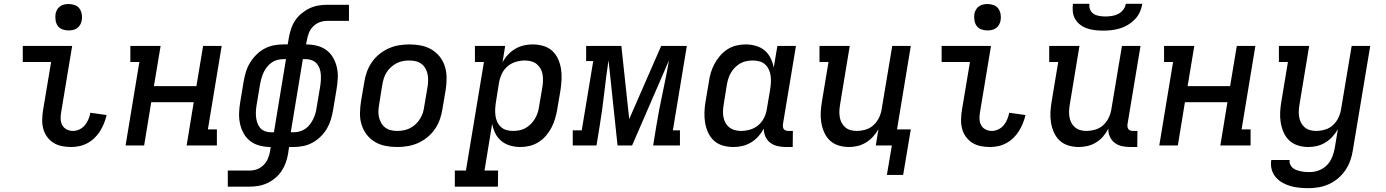

<svg xmlns="http://www.w3.org/2000/svg" viewBox="-20 -760 7240 1003"><path d="M351 8Q326 8 302 3Q278 -2 258.5 -14.5Q239 -27 225.5 -46Q212 -65 206 -87.5Q200 -110 200.5 -135Q201 -160 205 -185L247 -436H99V-520H357L299 -171Q296 -154 297 -136.5Q298 -119 306 -105Q314 -91 329 -83.5Q344 -76 361 -76Q378 -76 395 -84Q412 -92 423.5 -106Q435 -120 442 -137Q449 -154 452 -171L537 -159Q532 -137 523.5 -116Q515 -95 503 -75.5Q491 -56 474 -39.5Q457 -23 436.5 -12Q416 -1 394 3.5Q372 8 351 8ZM338 -601Q322 -601 306.5 -606.5Q291 -612 282 -624.5Q273 -637 270.5 -653.5Q268 -670 270 -687Q272 -698 278 -709Q284 -720 294 -727Q304 -734 315.5 -736.5Q327 -739 339 -739Q355 -739 370.5 -733.5Q386 -728 395 -715.5Q404 -703 407 -686.5Q410 -670 407 -653Q405 -642 399 -631Q393 -620 383 -613Q373 -606 361.5 -603.5Q350 -601 338 -601Z M636 0 708 -436H661V-520H819L784 -310H1006L1041 -520H1138L1066 -84H1113V0H955L992 -226H770L733 0Z M1170 215V131H1284Q1304 131 1323 124Q1342 117 1357 102Q1372 87 1380 67.5Q1388 48 1391 29L1394 8Q1365 8 1337.5 1Q1310 -6 1288.5 -22Q1267 -38 1253.5 -62Q1240 -86 1234 -113Q1228 -140 1229 -169Q1230 -198 1235 -227L1253 -335Q1257 -359 1264.5 -384Q1272 -409 1285.5 -431.5Q1299 -454 1318.5 -473.5Q1338 -493 1361 -505.5Q1384 -518 1409.5 -523Q1435 -528 1460 -528H1483L1489 -563Q1493 -586 1500.5 -609Q1508 -632 1521.5 -652.5Q1535 -673 1555 -689.5Q1575 -706 1597 -716.5Q1619 -727 1642.5 -731Q1666 -735 1689 -735H1803V-651H1689Q1669 -651 1650 -644Q1631 -637 1616 -622Q1601 -607 1593.5 -587.5Q1586 -568 1583 -549L1579 -528Q1608 -528 1636 -521Q1664 -514 1685.5 -498Q1707 -482 1720.5 -458Q1734 -434 1740 -407Q1746 -380 1744.5 -351Q1743 -322 1738 -293L1720 -185Q1716 -161 1708.5 -136Q1701 -111 1688 -88.5Q1675 -66 1655 -46.5Q1635 -27 1612 -14.5Q1589 -2 1563.5 3Q1538 8 1513 8H1490L1485 43Q1481 66 1473 89Q1465 112 1451.5 132.5Q1438 153 1418.5 169.5Q1399 186 1376.5 196.5Q1354 207 1330.5 211Q1307 215 1284 215ZM1411 -69 1474 -451H1460Q1444 -451 1428.5 -447Q1413 -443 1399.5 -433.5Q1386 -424 1375 -410.5Q1364 -397 1357.5 -382.5Q1351 -368 1346.5 -353Q1342 -338 1339 -322L1321 -215Q1318 -198 1317 -181.5Q1316 -165 1317.5 -149.5Q1319 -134 1324 -119Q1329 -104 1338.5 -92.5Q1348 -81 1363 -75Q1378 -69 1394 -69ZM1499 -69H1513Q1529 -69 1544.5 -73Q1560 -77 1574 -86.5Q1588 -96 1598.5 -109.5Q1609 -123 1616 -137.5Q1623 -152 1627.5 -167Q1632 -182 1634 -198L1652 -305Q1655 -322 1656 -338.5Q1657 -355 1656 -370.5Q1655 -386 1650 -401Q1645 -416 1635 -427.5Q1625 -439 1610 -445Q1595 -451 1579 -451H1562Z M2055 8Q2023 8 1993 2Q1963 -4 1938 -19Q1913 -34 1895.5 -57Q1878 -80 1869 -108.5Q1860 -137 1860.5 -168.5Q1861 -200 1866 -231L1883 -331Q1887 -358 1896.5 -384.5Q1906 -411 1922.5 -435Q1939 -459 1962 -477.5Q1985 -496 2011 -507.5Q2037 -519 2064.5 -523.5Q2092 -528 2118 -528Q2150 -528 2180 -522Q2210 -516 2235 -501Q2260 -486 2278 -463Q2296 -440 2304.5 -411.5Q2313 -383 2313 -351.5Q2313 -320 2308 -289L2291 -189Q2287 -162 2277.5 -135.5Q2268 -109 2251.5 -85Q2235 -61 2212 -42.5Q2189 -24 2163 -12.5Q2137 -1 2109 3.5Q2081 8 2055 8ZM2055 -76Q2071 -76 2088 -79Q2105 -82 2121 -90Q2137 -98 2150.5 -110.5Q2164 -123 2173.5 -138Q2183 -153 2188.5 -169.5Q2194 -186 2196 -203L2213 -303Q2216 -320 2216.5 -337.5Q2217 -355 2214 -371Q2211 -387 2203 -401.5Q2195 -416 2182 -426Q2169 -436 2152.5 -440Q2136 -444 2118 -444Q2102 -444 2085 -441Q2068 -438 2052.5 -430Q2037 -422 2023 -409.5Q2009 -397 1999.5 -382Q1990 -367 1985 -350.5Q1980 -334 1977 -317L1961 -217Q1958 -200 1957 -182.5Q1956 -165 1959.5 -149Q1963 -133 1971 -118.5Q1979 -104 1992 -94Q2005 -84 2021 -80Q2037 -76 2055 -76Z M2581 215H2356V131H2414L2508 -436H2461V-520H2619L2605 -434Q2616 -455 2633 -473.5Q2650 -492 2671 -504.5Q2692 -517 2715.5 -522.5Q2739 -528 2762 -528Q2790 -528 2817 -520.5Q2844 -513 2863.5 -495.5Q2883 -478 2894.5 -453.5Q2906 -429 2910.5 -401.5Q2915 -374 2913.5 -346Q2912 -318 2908 -289L2891 -189Q2887 -165 2880 -141Q2873 -117 2861.5 -94.5Q2850 -72 2833 -52Q2816 -32 2794 -18Q2772 -4 2747.5 2Q2723 8 2699 8Q2671 8 2645 0.5Q2619 -7 2599 -23.5Q2579 -40 2567.5 -63.5Q2556 -87 2551 -113L2511 131H2582ZM2659 -76Q2675 -76 2692 -79Q2709 -82 2724.5 -90.5Q2740 -99 2752.5 -111.5Q2765 -124 2774 -139Q2783 -154 2788.5 -170Q2794 -186 2796 -203L2813 -303Q2816 -320 2816.5 -337Q2817 -354 2814.5 -370.5Q2812 -387 2804 -401Q2796 -415 2784 -425Q2772 -435 2755.5 -439.5Q2739 -444 2722 -444Q2699 -444 2675 -437Q2651 -430 2631.5 -413.5Q2612 -397 2601.5 -374.5Q2591 -352 2587 -329L2571 -229Q2568 -211 2567 -193Q2566 -175 2568 -157.5Q2570 -140 2577 -124.5Q2584 -109 2596 -97.5Q2608 -86 2624.5 -81Q2641 -76 2659 -76Z M2972 0V-79H3019L3079 -441H3042V-520H3226L3267 -138L3434 -520H3568L3495 -79H3532V0H3392L3409 -104Q3423 -189 3441.5 -274.5Q3460 -360 3475 -445L3282 0H3206L3159 -445Q3146 -360 3136.5 -274.5Q3127 -189 3113 -104L3096 0Z M3811 8Q3783 8 3756.5 0.5Q3730 -7 3710.5 -24.5Q3691 -42 3679.5 -66.5Q3668 -91 3663.5 -118.5Q3659 -146 3660 -174Q3661 -202 3666 -231L3683 -331Q3686 -355 3693 -379Q3700 -403 3712 -425.5Q3724 -448 3741 -468Q3758 -488 3779.5 -502Q3801 -516 3825.5 -522Q3850 -528 3874 -528Q3902 -528 3928.5 -520.5Q3955 -513 3974.5 -496.5Q3994 -480 4005.5 -456.5Q4017 -433 4022 -407L4041 -520H4138L4070 -111Q4069 -104 4070 -97Q4071 -90 4075 -85Q4079 -80 4085.5 -78Q4092 -76 4099 -76H4122L4121 8H4085Q4063 8 4041.5 3Q4020 -2 4003.5 -14.5Q3987 -27 3978.5 -46.5Q3970 -66 3970 -88Q3959 -67 3942 -48Q3925 -29 3903.5 -16Q3882 -3 3858.5 2.5Q3835 8 3811 8ZM3851 -76Q3874 -76 3898.5 -83Q3923 -90 3942 -106.5Q3961 -123 3972 -145.5Q3983 -168 3986 -191L4003 -291Q4006 -309 4007 -327Q4008 -345 4006 -362.5Q4004 -380 3997 -395.5Q3990 -411 3978 -422.5Q3966 -434 3949 -439Q3932 -444 3914 -444Q3898 -444 3881 -441Q3864 -438 3848.5 -429.5Q3833 -421 3820.5 -408.5Q3808 -396 3799 -381Q3790 -366 3785 -350Q3780 -334 3777 -317L3761 -217Q3758 -200 3757 -183Q3756 -166 3759 -149.5Q3762 -133 3769.5 -119Q3777 -105 3789.5 -95Q3802 -85 3818 -80.5Q3834 -76 3851 -76Z M4698 154H4613L4639 0H4555L4569 -85Q4557 -64 4540.5 -46Q4524 -28 4503.5 -15.5Q4483 -3 4460.5 2.5Q4438 8 4415 8Q4387 8 4361 0Q4335 -8 4316 -25.5Q4297 -43 4286 -67.5Q4275 -92 4270.5 -119Q4266 -146 4267.5 -174.5Q4269 -203 4274 -231L4308 -436H4261V-520H4419L4369 -217Q4366 -200 4365 -183.5Q4364 -167 4366.5 -150.5Q4369 -134 4376 -120Q4383 -106 4395 -95.5Q4407 -85 4422.5 -80.5Q4438 -76 4455 -76Q4478 -76 4502 -83Q4526 -90 4544 -107Q4562 -124 4572.5 -146.5Q4583 -169 4586 -191L4641 -520H4738L4666 -84H4738Z M5151 8Q5126 8 5102 3Q5078 -2 5058.5 -14.5Q5039 -27 5025.5 -46Q5012 -65 5006 -87.5Q5000 -110 5000.5 -135Q5001 -160 5005 -185L5047 -436H4899V-520H5157L5099 -171Q5096 -154 5097 -136.5Q5098 -119 5106 -105Q5114 -91 5129 -83.5Q5144 -76 5161 -76Q5178 -76 5195 -84Q5212 -92 5223.5 -106Q5235 -120 5242 -137Q5249 -154 5252 -171L5337 -159Q5332 -137 5323.5 -116Q5315 -95 5303 -75.5Q5291 -56 5274 -39.5Q5257 -23 5236.5 -12Q5216 -1 5194 3.5Q5172 8 5151 8ZM5138 -601Q5122 -601 5106.5 -606.5Q5091 -612 5082 -624.5Q5073 -637 5070.5 -653.5Q5068 -670 5070 -687Q5072 -698 5078 -709Q5084 -720 5094 -727Q5104 -734 5115.5 -736.5Q5127 -739 5139 -739Q5155 -739 5170.5 -733.5Q5186 -728 5195 -715.5Q5204 -703 5207 -686.5Q5210 -670 5207 -653Q5205 -642 5199 -631Q5193 -620 5183 -613Q5173 -606 5161.5 -603.5Q5150 -601 5138 -601Z M5615 8Q5587 8 5561 0Q5535 -8 5516 -25.5Q5497 -43 5486 -67.5Q5475 -92 5470.5 -119Q5466 -146 5467.5 -174.5Q5469 -203 5474 -231L5508 -436H5461V-520H5619L5569 -217Q5566 -200 5565 -183.5Q5564 -167 5566.5 -150.5Q5569 -134 5576 -120Q5583 -106 5595 -95.5Q5607 -85 5622.5 -80.5Q5638 -76 5655 -76Q5678 -76 5702 -83Q5726 -90 5744 -107Q5762 -124 5772.5 -146.5Q5783 -169 5786 -191L5841 -520H5938L5870 -111Q5869 -104 5870 -97Q5871 -90 5875 -85Q5879 -80 5885.5 -78Q5892 -76 5899 -76H5922L5921 8H5885Q5863 8 5841.5 3.5Q5820 -1 5803.5 -13.5Q5787 -26 5778 -45.5Q5769 -65 5770 -88Q5759 -66 5743 -47.5Q5727 -29 5706 -16Q5685 -3 5661.5 2.5Q5638 8 5615 8ZM5743 -600Q5721 -600 5700 -602.5Q5679 -605 5659.5 -611.5Q5640 -618 5624 -630Q5608 -642 5597.5 -659Q5587 -676 5584.5 -697Q5582 -718 5585 -740H5671Q5669 -724 5675 -709.5Q5681 -695 5694 -687Q5707 -679 5723 -676.5Q5739 -674 5755 -674Q5771 -674 5788 -676.5Q5805 -679 5821 -687Q5837 -695 5848 -709.5Q5859 -724 5861 -740H5947Q5944 -718 5934.5 -697Q5925 -676 5908.5 -659Q5892 -642 5872 -630Q5852 -618 5830.5 -611.5Q5809 -605 5787 -602.5Q5765 -600 5743 -600Z M6036 0 6108 -436H6061V-520H6219L6184 -310H6406L6441 -520H6538L6466 -84H6513V0H6355L6392 -226H6170L6133 0Z M6815 223Q6790 223 6766 220.5Q6742 218 6720 211.5Q6698 205 6678 193.5Q6658 182 6643.5 164.5Q6629 147 6623 124Q6617 101 6621 76H6717Q6715 88 6720 99Q6725 110 6733 117Q6741 124 6752 128Q6763 132 6774.5 134.5Q6786 137 6798 138Q6810 139 6822 139Q6846 139 6870 130Q6894 121 6912 102.5Q6930 84 6939.5 60Q6949 36 6953 12L6969 -85Q6957 -64 6940.5 -46Q6924 -28 6903.5 -15.5Q6883 -3 6860.5 2.5Q6838 8 6815 8Q6787 8 6761 0Q6735 -8 6716 -25.5Q6697 -43 6686 -67.5Q6675 -92 6670.5 -119Q6666 -146 6667.5 -174.5Q6669 -203 6674 -231L6708 -436H6661V-520H6819L6769 -217Q6766 -200 6765 -183.5Q6764 -167 6766.5 -150.5Q6769 -134 6776 -120Q6783 -106 6795 -95.5Q6807 -85 6822.5 -80.5Q6838 -76 6855 -76Q6878 -76 6902 -83Q6926 -90 6944 -107Q6962 -124 6972.5 -146.5Q6983 -169 6986 -191L7041 -520H7138L7047 26Q7043 53 7033.5 79.5Q7024 106 7008 129.5Q6992 153 6969.5 172Q6947 191 6921 202.5Q6895 214 6868 218.5Q6841 223 6815 223Z"/></svg>

Font: Iosevka HT Medium Extended
Style: Italic
Weight: 500
Width: 7
Italic angle: -9°
Monospace: yes
Designer: Belleve Invis
Foundry: Belleve Invis
Version: Version 32.3.0; ttfautohint (v1.8.4)